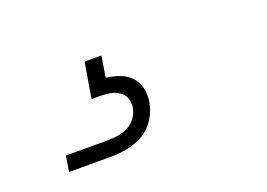

<svg xmlns="http://www.w3.org/2000/svg" viewBox="-48 -105 596 429"><g transform="rotate(-20 250.0 110.0)"><path d="M57 220 63 183H163Q175 183 187.5 181Q200 179 211.5 173Q223 167 230.5 156.5Q238 146 240 134Q242 122 238 111Q234 100 224.5 94Q215 88 203.5 86Q192 84 180 84H160L174 0H214L206 50Q222 52 237.5 57.5Q253 63 264 74.5Q275 86 278.5 102Q282 118 279 135Q276 154 264.5 172.5Q253 191 235 201.5Q217 212 197 216Q177 220 157 220Z"/></g></svg>

Font: Iosevka SS04 XLt Obl
Style: Regular
Weight: 200
Italic angle: -9°
Monospace: yes
Designer: Belleve Invis
Foundry: Belleve Invis
Version: Version 19.0.0; ttfautohint (v1.8.4)